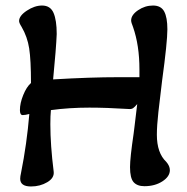

<svg xmlns="http://www.w3.org/2000/svg" viewBox="-20 -663 677 694"><path d="M53 -17Q53 -25 56 -38Q77 -143 86 -251Q71 -247 62 -247Q52 -247 52 -265Q52 -290 64 -319.5Q76 -349 92 -363Q92 -446 85.5 -488Q79 -530 58 -566Q49 -580 49 -587Q49 -606 77 -624.5Q105 -643 132 -643Q162 -643 173.5 -616.5Q185 -590 185 -540Q183 -489 172 -376Q306 -384 410 -384H484V-412Q484 -499 461 -565Q454 -582 454 -589Q454 -609 479 -626Q504 -643 533 -643Q562 -643 573.5 -621.5Q585 -600 585 -557Q585 -511 566 -372Q558 -308 552.5 -258Q547 -208 547 -176Q547 -110 581 -78Q594 -63 594 -48Q594 -25 567 -7.5Q540 10 502 10Q476 10 463 -4.5Q450 -19 450 -59Q450 -92 463 -180L466 -204Q474 -267 476 -287Q467 -276 461 -272Q455 -268 445 -269Q365 -274 303 -274Q230 -274 164 -265Q162 -245 162 -214Q162 -139 174 -43Q177 -20 151 -4.5Q125 11 92 11Q53 11 53 -17Z"/></svg>

Font: AkayaTelivigala
Style: Regular
Weight: 400
Designer: Vaishnavi Murthy Yerkadithaya ( vaishnavimurthy@gmail.com ), Juan Luis Blanco Aristondo ( juan@blancoletters.com )
Version: Version 1.000